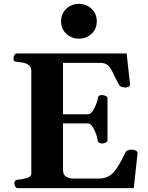

<svg xmlns="http://www.w3.org/2000/svg" viewBox="-20 -968 761 988"><path d="M53.7 -24.9Q53.7 -41 69.8 -43Q93.3 -44.9 117.2 -51.5Q141.1 -58.1 141.1 -74.2V-602.5Q141.1 -623.5 128.7 -632.8Q116.2 -642.1 99.1 -645.3Q82 -648.4 66.9 -649.9Q56.6 -650.9 53 -654.1Q49.3 -657.2 49.3 -668Q49.3 -673.3 53.5 -683.1Q57.6 -692.9 65.9 -692.9H631.8L648.9 -534.2Q649.9 -525.9 640.9 -521.7Q631.8 -517.6 626.5 -517.6Q618.7 -517.6 607.9 -520.3Q597.2 -522.9 591.3 -533.7Q571.8 -570.3 560.3 -595Q548.8 -619.6 535.2 -632.1Q521.5 -644.5 495.1 -644.5H304.2V-379.9H434.6Q447.3 -381.8 458 -398.4Q468.8 -415 475.8 -434.3Q482.9 -453.6 483.9 -463.4Q484.9 -473.1 491.7 -476.1Q498.5 -479 506.3 -479Q511.7 -479 522.5 -474.9Q533.2 -470.7 533.2 -462.4V-246.1Q533.2 -237.8 522.5 -233.6Q511.7 -229.5 506.3 -229.5Q498.5 -229.5 491 -232.9Q483.4 -236.3 482.4 -245.6Q481.9 -256.3 474.9 -277.1Q467.8 -297.9 456.5 -315.4Q445.3 -333 431.6 -333H304.2V-96.2Q304.2 -69.3 318.4 -60.1Q332.5 -50.8 348.6 -49.3H489.7Q533.7 -49.3 562.3 -79.1Q590.8 -108.9 624.5 -182.1Q628.4 -190.9 639.2 -194.6Q649.9 -198.2 657.7 -198.2Q667 -198.2 677 -194.1Q687 -189.9 688 -181.6L668.5 0H70.3Q62 0 57.9 -9.8Q53.7 -19.5 53.7 -24.9ZM386.2 -769Q348.1 -769 321.3 -793.9Q294.4 -818.8 294.4 -858.4Q294.4 -897.9 321.3 -923.1Q348.1 -948.2 386.2 -948.2Q423.8 -948.2 450.9 -923.1Q478 -897.9 478 -858.4Q478 -818.8 450.9 -793.9Q423.8 -769 386.2 -769Z"/></svg>

Font: Gelasio
Style: Bold
Weight: 700
Designer: Eben Sorkin
Foundry: Eben Sorkin
Version: Version 1.008